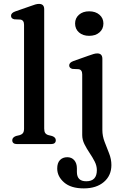

<svg xmlns="http://www.w3.org/2000/svg" viewBox="-20 -758 648 1010"><path d="M212.5 -709.5V-81.5Q212.5 -66 218 -58.2Q223.5 -50.5 234 -47.5L254 -42.5Q273.5 -35.5 273.5 -20.5Q273.5 0 247.5 0H70.5Q44.5 0 44.5 -20.5Q44.5 -35 64 -42.5L85 -47.5Q95.5 -51 101 -58.5Q106.5 -66 106.5 -81.5V-627.5Q106.5 -651.5 88 -655L55.5 -656.5Q38 -660 38 -675Q38 -690 60.5 -698L139.5 -725.5Q155 -731.5 165.8 -734.5Q176.5 -737.5 185 -737.5Q212.5 -737.5 212.5 -709.5ZM449 -569.5Q416 -569.5 395.5 -587.5Q375 -605.5 375 -634.5Q375 -662.5 395.5 -680.5Q416 -698.5 449 -698.5Q482.5 -698.5 503.2 -680.5Q524 -662.5 524 -634.5Q524 -605.5 503.2 -587.5Q482.5 -569.5 449 -569.5ZM518.5 -74Q518.5 -42.5 530.2 -12Q542 18.5 554 49Q566 79.5 566 110Q566 165.5 526.5 199.2Q487 233 421 233Q353 233 317 201.5Q281 170 281 128.5Q281 99 295.5 84Q310 69 334 69Q357 69 370.8 85Q384.5 101 384.5 127.5V146.5Q384.5 196 434 195.5Q489.5 195.5 489.5 137Q489.5 114 478 91.5Q466.5 69 451.2 46.5Q436 24 424.2 0.5Q412.5 -23 412.5 -47.5V-366.5Q412.5 -391 394 -394L361.5 -395.5Q344 -399.5 344 -414Q344 -429 366.5 -437L445.5 -465Q461 -470.5 471.8 -473.8Q482.5 -477 491.5 -477Q518.5 -477 518.5 -448.5Z"/></svg>

Font: Fraunces 9pt S050
Style: Regular
Weight: 400
Version: Version 1.000; ttfautohint (v1.8.3)